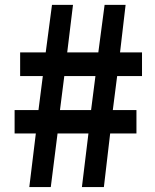

<svg xmlns="http://www.w3.org/2000/svg" viewBox="-20 -757 629 777"><path d="M98.6 0 125 -216.8H39.1V-311.5H135.7L153.3 -449.2H61.5V-544.9H165L190.4 -737.3H275.4L252 -544.9H377.9L403.3 -737.3H488.3L465.8 -544.9H554.7V-449.2H454.1L436.5 -311.5H532.2V-216.8H425.8L400.4 0H311.5L337.9 -216.8H212.9L185.5 0ZM222.7 -311.5H348.6L366.2 -449.2H240.2Z"/></svg>

Font: Taipei Sans TC Beta
Style: Bold
Weight: 700
Designer: JT Foundry
Foundry: JT Foundry
Version: Version 1.000